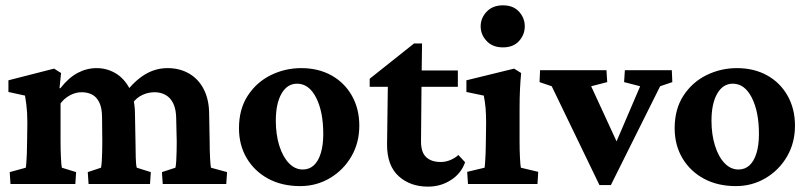

<svg xmlns="http://www.w3.org/2000/svg" viewBox="-20 -693 3048 723"><path d="M19.5 0 16.6 -44.9 77.1 -61.5Q78.1 -65.4 79.1 -79.6Q80.1 -93.8 81.1 -114.3Q82 -134.8 82 -159.2L83 -232.4Q83 -252 82 -268.1Q81.1 -284.2 79.1 -300.3Q77.1 -316.4 74.2 -333L11.7 -346.7V-390.6L183.6 -434.6L210 -418L204.1 -361.3L207 -360.4Q238.3 -400.4 272.5 -418.5Q306.6 -436.5 343.8 -436.5Q381.8 -436.5 414.6 -417.5Q447.3 -398.4 467.8 -359.9Q488.3 -321.3 488.3 -260.7L490.2 -160.2Q490.2 -127.9 491.2 -98.6Q492.2 -69.3 495.1 -61.5L547.9 -44.9L544.9 0H313.5L310.5 -44.9L360.4 -61.5Q362.3 -70.3 363.3 -86.4Q364.3 -102.5 364.7 -122.1Q365.2 -141.6 365.2 -159.2L364.3 -251Q364.3 -286.1 354 -307.1Q343.8 -328.1 326.7 -336.9Q309.6 -345.7 287.1 -345.7Q265.6 -345.7 244.1 -334.5Q222.7 -323.2 208 -303.7V-160.2Q208 -127.9 209.5 -98.6Q210.9 -69.3 212.9 -61.5L266.6 -44.9L263.7 0ZM592.8 0 589.8 -44.9 640.6 -61.5Q642.6 -70.3 643.6 -86.4Q644.5 -102.5 645 -122.1Q645.5 -141.6 645.5 -159.2L643.6 -242.2Q643.6 -280.3 632.8 -302.7Q622.1 -325.2 603.5 -335.4Q585 -345.7 562.5 -345.7Q538.1 -345.7 516.1 -335.4Q494.1 -325.2 479.5 -304.7L451.2 -341.8Q486.3 -388.7 525.9 -412.6Q565.4 -436.5 611.3 -436.5Q657.2 -436.5 692.9 -415.5Q728.5 -394.5 748 -355.5Q767.6 -316.4 767.6 -261.7L769.5 -160.2Q769.5 -127.9 771 -98.6Q772.5 -69.3 774.4 -61.5L835 -44.9L832 0Z M1110.4 7.8Q1042 7.8 990.2 -20Q938.5 -47.9 909.2 -97.2Q879.9 -146.5 879.9 -210Q879.9 -282.2 913.1 -333Q946.3 -383.8 1000 -410.2Q1053.7 -436.5 1114.3 -436.5Q1178.7 -436.5 1228 -409.2Q1277.3 -381.8 1305.2 -332.5Q1333 -283.2 1333 -219.7Q1333 -155.3 1303.2 -104Q1273.4 -52.7 1222.7 -22.5Q1171.9 7.8 1110.4 7.8ZM1120.1 -54.7Q1144.5 -54.7 1161.6 -70.3Q1178.7 -85.9 1188 -116.2Q1197.3 -146.5 1197.3 -188.5Q1197.3 -272.5 1170.4 -325.2Q1143.6 -377.9 1098.6 -377.9Q1061.5 -377.9 1040 -340.3Q1018.6 -302.7 1018.6 -238.3Q1018.6 -186.5 1031.7 -144.5Q1044.9 -102.5 1067.9 -78.6Q1090.8 -54.7 1120.1 -54.7Z M1731.4 -82Q1716.8 -40 1678.2 -15.1Q1639.6 9.8 1591.8 9.8Q1524.4 9.8 1481 -29.8Q1437.5 -69.3 1437.5 -148.4L1440.4 -366.2H1372.1V-396.5L1539.1 -529.3H1569.3L1567.4 -391.6L1565.4 -160.2Q1565.4 -119.1 1585 -101.1Q1604.5 -83 1639.6 -83Q1658.2 -83 1675.8 -90.3Q1693.4 -97.7 1706.1 -109.4ZM1517.6 -366.2V-427.7H1704.1V-366.2Z M1742.2 0 1739.3 -45.9 1804.7 -61.5Q1805.7 -65.4 1806.6 -79.6Q1807.6 -93.8 1808.6 -114.3Q1809.6 -134.8 1809.6 -159.2L1810.5 -232.4Q1810.5 -261.7 1808.6 -285.2Q1806.6 -308.6 1801.8 -333L1736.3 -346.7V-390.6L1916 -434.6L1942.4 -418Q1939.5 -386.7 1938 -355Q1936.5 -323.2 1936.5 -283.2V-160.2Q1936.5 -127.9 1938 -98.6Q1939.5 -69.3 1941.4 -61.5L2006.8 -45.9L2003.9 0ZM1874 -514.6Q1835 -514.6 1812.5 -538.6Q1790 -562.5 1790 -593.8Q1790 -625 1812.5 -648.9Q1835 -672.9 1874 -672.9Q1913.1 -672.9 1934.6 -648.9Q1956.1 -625 1956.1 -593.8Q1956.1 -562.5 1934.6 -538.6Q1913.1 -514.6 1874 -514.6Z M2237.3 3.9 2057.6 -368.2 2011.7 -383.8 2013.7 -428.7H2263.7L2266.6 -383.8L2206.1 -368.2L2316.4 -128.9H2288.1L2390.6 -368.2L2330.1 -383.8L2333 -428.7H2509.8L2511.7 -383.8L2465.8 -368.2L2280.3 3.9Z M2751 7.8Q2682.6 7.8 2630.9 -20Q2579.1 -47.9 2549.8 -97.2Q2520.5 -146.5 2520.5 -210Q2520.5 -282.2 2553.7 -333Q2586.9 -383.8 2640.6 -410.2Q2694.3 -436.5 2754.9 -436.5Q2819.3 -436.5 2868.7 -409.2Q2918 -381.8 2945.8 -332.5Q2973.6 -283.2 2973.6 -219.7Q2973.6 -155.3 2943.8 -104Q2914.1 -52.7 2863.3 -22.5Q2812.5 7.8 2751 7.8ZM2760.7 -54.7Q2785.2 -54.7 2802.2 -70.3Q2819.3 -85.9 2828.6 -116.2Q2837.9 -146.5 2837.9 -188.5Q2837.9 -272.5 2811 -325.2Q2784.2 -377.9 2739.3 -377.9Q2702.1 -377.9 2680.7 -340.3Q2659.2 -302.7 2659.2 -238.3Q2659.2 -186.5 2672.4 -144.5Q2685.5 -102.5 2708.5 -78.6Q2731.4 -54.7 2760.7 -54.7Z"/></svg>

Font: Crimson Pro
Style: Bold
Weight: 700
Designer: Jacques Le Bailly
Foundry: Baron von Fonthausen
Version: Version 1.003